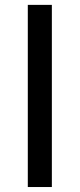

<svg xmlns="http://www.w3.org/2000/svg" viewBox="-20 -752 320 772"><path d="M188.5 0H91.8V-732.4H188.5Z"/></svg>

Font: Roboto2
Style: Regular
Weight: 400
Designer: Google
Foundry: Google
Version: Version 2.000981-w3; 2014; ttfautohint (v1.1) -l 5 -r 24 -G 